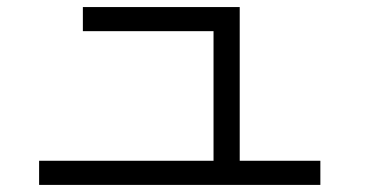

<svg xmlns="http://www.w3.org/2000/svg" viewBox="-20 -602 1040 544"><path d="M90.8 -78.1V-146.5H585V-513.7H214.8V-582H659.2V-146.5H887.7V-78.1Z"/></svg>

Font: Gothic A1
Style: Regular
Weight: 400
Designer: HanYang I&C Co.,Ltd.
Foundry: HanYang I&C Co.,Ltd.
Version: Version 2.50